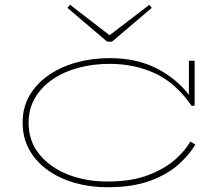

<svg xmlns="http://www.w3.org/2000/svg" viewBox="-20 -775 930 806"><path d="M431 11Q359 11 295 -7Q231 -25 181.5 -60Q132 -95 103.5 -145.5Q75 -196 75 -260Q75 -325 104.5 -375Q134 -425 185 -460Q236 -495 301.5 -513Q367 -531 440 -531Q553 -531 636.5 -488.5Q720 -446 773 -377V-520H797V-332L785 -330Q717 -428 630 -467.5Q543 -507 440 -507Q371 -507 309.5 -490.5Q248 -474 201 -442Q154 -410 127 -364Q100 -318 100 -260Q100 -183 145 -127.5Q190 -72 265 -42.5Q340 -13 431 -13Q531 -13 601 -39.5Q671 -66 715 -105Q759 -144 779 -181L800 -168Q776 -127 730.5 -85.5Q685 -44 611.5 -16.5Q538 11 431 11ZM607 -755 617 -742 450 -600H430L263 -742L274 -755L440 -627Z"/></svg>

Font: Padyakke Expanded One
Style: Regular
Weight: 400
Designer: James Puckett
Foundry: Dunwich Type Founders
Version: Version 1.500; ttfautohint (v1.8.4.7-5d5b)